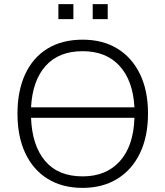

<svg xmlns="http://www.w3.org/2000/svg" viewBox="-20 -906 805 934"><path d="M65 -353Q65 -464 102.5 -545Q140 -626 211 -669.5Q282 -713 382 -713Q480 -713 551 -669.5Q622 -626 661 -545.5Q700 -465 700 -354Q700 -242 661 -161Q622 -80 550.5 -36Q479 8 382 8Q283 8 212 -36Q141 -80 103 -161Q65 -242 65 -353ZM382 -657Q266 -657 202 -585.5Q138 -514 131 -384H634Q627 -514 561.5 -585.5Q496 -657 382 -657ZM382 -48Q497 -48 563.5 -122.5Q630 -197 634 -333H131Q136 -198 199.5 -123Q263 -48 382 -48ZM431 -813V-886H504V-813ZM264 -813V-886H337V-813Z"/></svg>

Font: Mulish Light
Style: Regular
Weight: 300
Designer: Vernon Adams
Foundry: Vernon Adams
Version: Version 3.603; ttfautohint (v1.8.3)